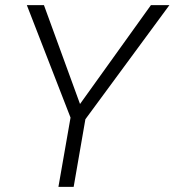

<svg xmlns="http://www.w3.org/2000/svg" viewBox="-20 -731 683 751"><path d="M151.9 -710.9H85L255.9 -271L208.5 0H268.1L314 -264.6L642.6 -710.9H570.3L293 -324.2Z"/></svg>

Font: Roboto Light
Style: Italic
Weight: 300
Italic angle: -12°
Designer: Google
Version: Version 2.137; 2017